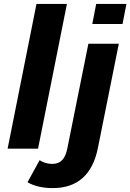

<svg xmlns="http://www.w3.org/2000/svg" viewBox="-20 -762 668 984"><path d="M19 0H175L323 -742H167ZM473 -742 453 -639H608L628 -742ZM250 202C378 202 455 132 482 -5L589 -538H433L325 -1C314 54 290 78 248 78C224 78 201 71 183 59L121 172C155 192 200 202 250 202Z"/></svg>

Font: AWKNG-Font
Style: Bold Italic
Weight: 700
Italic angle: -11.3°
Designer: Awakening Church
Foundry: Awakening Church
Version: Version 1.700;PS 001.700;hotconv 1.0.88;makeotf.lib2.5.64775